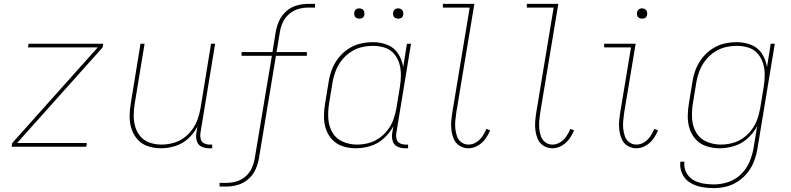

<svg xmlns="http://www.w3.org/2000/svg" viewBox="-20 -755 4072 988"><path d="M40 0H424L427 -19H68L508 -511L511 -530H127L124 -511H483L43 -19Z M809 8Q845 8 882 -3.5Q919 -15 948.5 -42Q978 -69 996 -104L990 -68Q987 -48 993 -28.5Q999 -9 1017 -0.5Q1035 8 1056 8H1072V-11H1059Q1044 -11 1030.5 -17.5Q1017 -24 1013 -38.5Q1009 -53 1011 -68L1087 -530H1066L1012 -199Q1007 -170 997 -141.5Q987 -113 968.5 -87.5Q950 -62 924 -44Q898 -26 868.5 -18.5Q839 -11 810 -11Q780 -11 751.5 -20.5Q723 -30 704 -51.5Q685 -73 676.5 -101Q668 -129 668 -159.5Q668 -190 673 -220L724 -530H703L653 -223Q647 -189 647 -155Q647 -121 657.5 -90Q668 -59 689.5 -35.5Q711 -12 743 -2Q775 8 809 8Z M1110 205H1145Q1174 205 1203.5 196.5Q1233 188 1257 167.5Q1281 147 1294 119Q1307 91 1312 62L1400 -468H1559V-487H1403L1420 -589Q1424 -615 1435 -639.5Q1446 -664 1467.5 -682.5Q1489 -701 1514.5 -708.5Q1540 -716 1566 -716H1601V-735H1566Q1537 -735 1507.5 -727Q1478 -719 1454 -698Q1430 -677 1417 -649Q1404 -621 1399 -592L1382 -487H1223V-468H1379L1291 59Q1287 84 1276 109Q1265 134 1244 152.5Q1223 171 1197 178.5Q1171 186 1145 186H1110Z M1811 8Q1848 8 1886 -3.5Q1924 -15 1954.5 -42.5Q1985 -70 2004 -105L1998 -68Q1995 -48 2001 -28.5Q2007 -9 2025 -0.5Q2043 8 2064 8H2080V-11H2067Q2052 -11 2038.5 -17.5Q2025 -24 2021 -38.5Q2017 -53 2019 -68L2095 -530H2074L2055 -410Q2049 -447 2029 -478.5Q2009 -510 1974 -524Q1939 -538 1900 -538Q1867 -538 1834.5 -530.5Q1802 -523 1772.5 -503.5Q1743 -484 1721.5 -456.5Q1700 -429 1688 -397.5Q1676 -366 1671 -333L1653 -223Q1647 -189 1647 -155Q1647 -121 1657.5 -90Q1668 -59 1690.5 -35.5Q1713 -12 1745 -2Q1777 8 1811 8ZM1817 -11Q1779 -11 1744 -26Q1709 -41 1690.5 -73Q1672 -105 1669.5 -143Q1667 -181 1673 -220L1691 -330Q1696 -360 1707 -389Q1718 -418 1737.5 -443.5Q1757 -469 1784 -487Q1811 -505 1840.5 -512Q1870 -519 1900 -519Q1931 -519 1959.5 -510Q1988 -501 2007 -479Q2026 -457 2034.5 -429Q2043 -401 2043 -370.5Q2043 -340 2038 -309L2020 -199Q2015 -170 2005 -141.5Q1995 -113 1976 -87.5Q1957 -62 1931 -44Q1905 -26 1875.5 -18.5Q1846 -11 1817 -11ZM2029 -659Q2035 -659 2041 -661Q2047 -663 2050.5 -668Q2054 -673 2055 -679Q2056 -687 2054 -695Q2052 -703 2045 -707.5Q2038 -712 2029 -712Q2023 -712 2017.5 -710Q2012 -708 2008 -702.5Q2004 -697 2003 -692Q2002 -683 2004 -675Q2006 -667 2013.5 -663Q2021 -659 2029 -659ZM1829 -659Q1835 -659 1841 -661Q1847 -663 1850.5 -668Q1854 -673 1855 -679Q1856 -687 1854 -695Q1852 -703 1845 -707.5Q1838 -712 1829 -712Q1823 -712 1817.5 -710Q1812 -708 1808 -702.5Q1804 -697 1803 -692Q1802 -683 1804 -675Q1806 -667 1813.5 -663Q1821 -659 1829 -659Z M2391 8Q2415 8 2438 -5Q2461 -18 2476.5 -39Q2492 -60 2502 -84L2483 -92Q2475 -72 2462.5 -53.5Q2450 -35 2431 -23Q2412 -11 2391 -11Q2370 -11 2354 -23Q2338 -35 2331.5 -54Q2325 -73 2323 -93Q2321 -113 2323 -134Q2325 -155 2328 -176L2421 -735H2259V-716H2397L2308 -179Q2304 -154 2302 -130Q2300 -106 2303.5 -82Q2307 -58 2316.5 -37Q2326 -16 2346.5 -4Q2367 8 2391 8Z M2823 8Q2847 8 2870 -5Q2893 -18 2908.5 -39Q2924 -60 2934 -84L2915 -92Q2907 -72 2894.5 -53.5Q2882 -35 2863 -23Q2844 -11 2823 -11Q2802 -11 2786 -23Q2770 -35 2763.5 -54Q2757 -73 2755 -93Q2753 -113 2755 -134Q2757 -155 2760 -176L2853 -735H2691V-716H2829L2740 -179Q2736 -154 2734 -130Q2732 -106 2735.5 -82Q2739 -58 2748.5 -37Q2758 -16 2778.5 -4Q2799 8 2823 8Z M3255 8Q3279 8 3302 -5Q3325 -18 3340.5 -39Q3356 -60 3366 -84L3347 -92Q3339 -72 3326.5 -53.5Q3314 -35 3295 -23Q3276 -11 3255 -11Q3234 -11 3218 -23Q3202 -35 3195.5 -54Q3189 -73 3187 -93Q3185 -113 3187 -134Q3189 -155 3192 -176L3251 -530H3089V-511H3227L3172 -179Q3168 -154 3166 -130Q3164 -106 3167.5 -82Q3171 -58 3180.5 -37Q3190 -16 3210.5 -4Q3231 8 3255 8ZM3284 -659Q3290 -659 3296 -661Q3302 -663 3305.5 -668Q3309 -673 3310 -679Q3311 -687 3309 -695Q3307 -703 3300 -707.5Q3293 -712 3284 -712Q3278 -712 3272.5 -710Q3267 -708 3263 -702.5Q3259 -697 3258 -692Q3257 -683 3259 -675Q3261 -667 3268.5 -663Q3276 -659 3284 -659Z M3653 213Q3685 213 3717.5 205Q3750 197 3779 177.5Q3808 158 3829 130.5Q3850 103 3861.5 71.5Q3873 40 3878 8L3967 -530H3946L3927 -410Q3921 -447 3901 -478.5Q3881 -510 3846 -524Q3811 -538 3772 -538Q3739 -538 3706.5 -530.5Q3674 -523 3644.5 -503.5Q3615 -484 3593.5 -456.5Q3572 -429 3560 -397.5Q3548 -366 3543 -333L3525 -223Q3519 -189 3519 -155Q3519 -121 3529.5 -90Q3540 -59 3562.5 -35.5Q3585 -12 3617 -2Q3649 8 3683 8Q3720 8 3758 -3.5Q3796 -15 3826.5 -42.5Q3857 -70 3876 -105L3858 5Q3852 42 3837 77.5Q3822 113 3793 141.5Q3764 170 3727 182Q3690 194 3653 194Q3624 194 3596.5 189Q3569 184 3546 170Q3523 156 3510.5 131Q3498 106 3502 77H3481Q3477 110 3490.5 139Q3504 168 3530.5 184.5Q3557 201 3588.5 207Q3620 213 3653 213ZM3689 -11Q3651 -11 3616 -26Q3581 -41 3562.5 -73Q3544 -105 3541.5 -143Q3539 -181 3545 -220L3563 -330Q3568 -360 3579 -389Q3590 -418 3609.5 -443.5Q3629 -469 3656 -487Q3683 -505 3712.5 -512Q3742 -519 3772 -519Q3803 -519 3831.5 -510Q3860 -501 3879 -479Q3898 -457 3906.5 -429Q3915 -401 3915 -370.5Q3915 -340 3910 -309L3892 -199Q3887 -170 3877 -141.5Q3867 -113 3848 -87.5Q3829 -62 3803 -44Q3777 -26 3747.5 -18.5Q3718 -11 3689 -11Z"/></svg>

Font: Iosevka Sparkle Thin
Style: Italic
Weight: 100
Italic angle: -9°
Designer: Belleve Invis
Foundry: Belleve Invis
Version: Version 4.5.0; ttfautohint (v1.8.3)